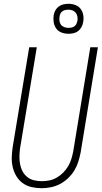

<svg xmlns="http://www.w3.org/2000/svg" viewBox="-20 -984 540 1012"><path d="M199 8Q172 8 146 2Q120 -4 99.5 -19Q79 -34 66 -56Q53 -78 47 -103.5Q41 -129 42 -156Q43 -183 47 -210L134 -735H174L86 -204Q83 -183 82.5 -162Q82 -141 85.5 -120.5Q89 -100 98 -82.5Q107 -65 122.5 -52Q138 -39 158.5 -34Q179 -29 200 -29Q220 -29 240 -33Q260 -37 278.5 -47.5Q297 -58 312.5 -73.5Q328 -89 339 -107.5Q350 -126 356 -146Q362 -166 366 -186L456 -735H496L405 -180Q400 -155 392.5 -131Q385 -107 371.5 -85Q358 -63 338.5 -44.5Q319 -26 296 -14Q273 -2 248 3Q223 8 199 8ZM341 -806Q322 -806 304.5 -812.5Q287 -819 276.5 -833.5Q266 -848 263 -866.5Q260 -885 263 -904Q265 -917 272 -929.5Q279 -942 290 -950Q301 -958 314.5 -961Q328 -964 341 -964Q360 -964 377.5 -957.5Q395 -951 405.5 -936.5Q416 -922 419 -903.5Q422 -885 418 -866Q416 -853 409 -840.5Q402 -828 391.5 -820Q381 -812 367.5 -809Q354 -806 341 -806ZM341 -837Q349 -837 356.5 -838.5Q364 -840 371.5 -845Q379 -850 382.5 -857.5Q386 -865 388 -873Q390 -885 388 -896.5Q386 -908 379.5 -916.5Q373 -925 362.5 -929Q352 -933 341 -933Q333 -933 325 -931.5Q317 -930 309.5 -925Q302 -920 298.5 -912.5Q295 -905 294 -897Q292 -885 293.5 -873.5Q295 -862 301.5 -853.5Q308 -845 319 -841Q330 -837 341 -837Z"/></svg>

Font: Iosevka Extralight
Style: Italic
Weight: 200
Italic angle: -9°
Monospace: yes
Designer: Belleve Invis
Foundry: Belleve Invis
Version: Version 32.5.0; ttfautohint (v1.8.4)